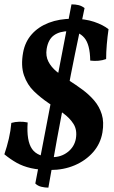

<svg xmlns="http://www.w3.org/2000/svg" viewBox="-21 -771 525 881"><path d="M210 9Q158 9 121 0.5Q84 -8 55.5 -24Q27 -40 -1 -63Q11 -98 19.5 -134.5Q28 -171 31 -207Q48 -212 68 -212.5Q88 -213 106 -209Q100 -125 126 -87.5Q152 -50 220 -50Q260 -50 290 -73.5Q320 -97 327 -134Q334 -174 316.5 -202Q299 -230 267.5 -252.5Q236 -275 200.5 -299Q165 -323 134.5 -352.5Q104 -382 89 -425.5Q74 -469 85 -530Q94 -579 124.5 -613.5Q155 -648 203 -666.5Q251 -685 312 -685Q369 -685 410.5 -671Q452 -657 477 -637Q472 -602 469 -567Q466 -532 466 -500Q433 -488 393 -493Q392 -567 366 -597.5Q340 -628 296 -628Q253 -628 226.5 -609Q200 -590 193 -546Q188 -514 201 -488.5Q214 -463 239 -442.5Q264 -422 295.5 -402Q327 -382 357.5 -359.5Q388 -337 411.5 -309.5Q435 -282 446 -246.5Q457 -211 449 -163Q440 -111 406 -72.5Q372 -34 321.5 -12.5Q271 9 210 9ZM201 90Q185 90 168.5 86Q152 82 141 71L224 -362L278 -332Q259 -234 240.5 -132.5Q222 -31 201 90ZM286 -332 232 -362 307 -751Q325 -751 339.5 -747.5Q354 -744 367 -734Q343 -620 323 -523Q303 -426 286 -332Z"/></svg>

Font: Vollkorn SemiBold
Style: Italic
Weight: 600
Italic angle: -11°
Designer: Friedrich Althausen
Foundry: Friedrich Althausen
Version: Version 5.000